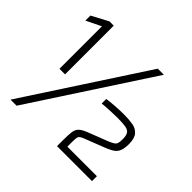

<svg xmlns="http://www.w3.org/2000/svg" viewBox="-167 -868 1048 1048"><g transform="rotate(45 357.0 -344.0)"><path d="M111 -308V-636L25 -594V-633L121 -684H154V-308ZM41 0 490 -688H537L88 0ZM400 0V-43Q400 -86 403 -109.5Q406 -133 420 -146.5Q434 -160 465 -172L578 -216Q600 -225 610.5 -232Q621 -239 624 -250Q627 -261 627 -280Q627 -308 618.5 -321.5Q610 -335 588 -339Q566 -343 525 -343Q504 -343 470.5 -341.5Q437 -340 408 -337V-372Q432 -376 468.5 -378.5Q505 -381 538 -381Q575 -381 604.5 -376Q634 -371 652 -350.5Q670 -330 670 -285Q670 -255 663 -235.5Q656 -216 640.5 -204.5Q625 -193 598 -182L470 -132Q458 -127 451.5 -121.5Q445 -116 443.5 -104Q442 -92 442 -66V-38H670V0Z"/></g></svg>

Font: Saira Thin ExtraLight
Style: Regular
Weight: 250
Version: Version 1.101